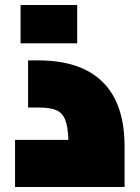

<svg xmlns="http://www.w3.org/2000/svg" viewBox="-20 -746 557 766"><path d="M477 -162V0H40V-188H253Q251 -242 239.5 -269.5Q228 -297 203.5 -307Q179 -317 133 -317H92V-505H133Q303 -505 390 -418.5Q477 -332 477 -162ZM62 -726H288V-573H62Z"/></svg>

Font: Cairo Black
Style: Regular
Weight: 900
Designer: Mohamed Gaber, Accademia di Belle Arti di Urbino and others
Foundry: Kief Type Foundry, Accademia di Belle Arti di Urbino and others
Version: Version 3.011